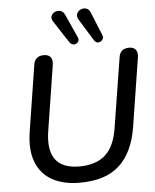

<svg xmlns="http://www.w3.org/2000/svg" viewBox="-62 -1002 857 1063"><g transform="rotate(-5 366.5 -470.5)"><path d="M338 9Q249 9 186.5 -25Q124 -59 97 -128Q70 -197 87 -302L144 -664Q151 -712 201 -712Q227 -712 238.5 -697Q250 -682 246 -655L189 -293Q155 -81 344 -81Q435 -81 487.5 -127Q540 -173 556 -275L618 -664Q625 -712 675 -712Q700 -712 711.5 -697Q723 -682 719 -655L659 -274Q637 -134 560 -62.5Q483 9 338 9ZM484 -771 410 -891Q399 -909 405 -924Q411 -939 426 -946Q441 -953 457 -948.5Q473 -944 481 -923L533 -796Q540 -780 531 -768.5Q522 -757 508 -756Q494 -755 484 -771ZM348 -771 269 -892Q257 -910 263 -924.5Q269 -939 283.5 -945.5Q298 -952 314 -947.5Q330 -943 339 -923L397 -794Q404 -779 395.5 -768Q387 -757 373 -756.5Q359 -756 348 -771Z"/></g></svg>

Font: Nunito SemiBold
Style: Italic
Weight: 600
Italic angle: -9°
Designer: Vernon Adams
Foundry: Vernon Adams
Version: Version 3.601; ttfautohint (v1.8.2.53-6de2)